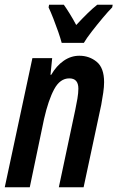

<svg xmlns="http://www.w3.org/2000/svg" viewBox="-25 -786 493 806"><path d="M-5 0 111 -542H194L187 -472H190Q212 -510 242.5 -531Q273 -552 308 -552Q350 -552 381 -526.5Q412 -501 412 -441Q412 -422 408.5 -397.5Q405 -373 400 -346L326 0H222L291 -325Q296 -348 300 -372Q304 -396 304 -414Q304 -457 266 -457Q227 -457 202.5 -411.5Q178 -366 160 -287L100 0ZM234 -606Q229 -625 219.5 -652.5Q210 -680 199 -708Q188 -736 179 -755L181 -766H243Q253 -752 266.5 -730.5Q280 -709 295 -681Q320 -708 342 -729.5Q364 -751 383 -766H448L446 -755Q430 -739 406.5 -711Q383 -683 360.5 -654Q338 -625 327 -606Z"/></svg>

Font: Noto Sans ExtraCondensed SemiBold
Style: Italic
Weight: 600
Width: 2
Italic angle: -12°
Designer: Monotype Design Team
Foundry: Monotype Imaging Inc.
Version: Version 2.013; ttfautohint (v1.8.4.7-5d5b)